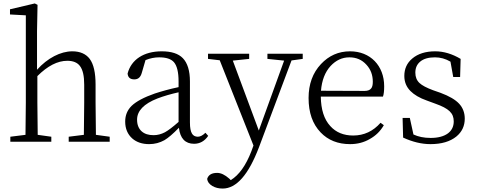

<svg xmlns="http://www.w3.org/2000/svg" viewBox="-20 -823 2769 1115"><path d="M278 0V-29L199 -40C198 -113 197 -176 197 -227V-381C256 -440 314 -470 371 -470C404 -470 429 -460 444 -440C461 -418 469 -382 469 -331V-227C469 -176 468 -113 467 -40L379 -29V0H617V-29L537 -40C536 -113 535 -176 535 -227V-332C535 -400 524 -450 501 -481C479 -510 445 -525 400 -525C332 -525 256 -486 195 -418V-641L198 -795L182 -803L38 -769V-739L130 -734V-227C130 -176 129 -113 128 -40L40 -29V0Z M846 14C879 14 908 6 935 -9C957 -22 985 -46 1019 -81C1026 -19 1056 12 1107 12C1140 12 1168 -3 1189 -34L1173 -52C1158 -37 1143 -29 1129 -29C1114 -29 1102 -35 1095 -47C1087 -60 1083 -81 1083 -112V-350C1083 -412 1069 -457 1042 -485C1016 -512 975 -525 919 -525C815 -525 742 -477 721 -396C723 -373 736 -362 760 -362C783 -362 797 -375 804 -402L825 -474C852 -485 879 -490 904 -490C945 -490 973 -481 990 -462C1008 -441 1017 -404 1017 -350V-317C965 -306 919 -293 879 -280C816 -258 771 -234 744 -208C719 -183 707 -153 707 -117C707 -76 721 -43 748 -19C773 3 806 14 846 14ZM872 -38C843 -38 820 -45 803 -60C785 -76 776 -99 776 -128C776 -179 815 -220 894 -251C931 -265 972 -277 1017 -287V-115C984 -86 958 -66 938 -55C917 -44 895 -38 872 -38Z M1273 272C1353 272 1423 192 1484 32L1673 -472L1738 -481V-511H1533V-481L1630 -471L1483 -65L1332 -471L1427 -481V-511H1188V-481L1256 -473L1452 22L1440 55C1408 138 1368 194 1320 223L1311 214C1286 192 1263 181 1241 181C1209 181 1190 193 1183 216C1185 233 1195 246 1213 257C1230 267 1250 272 1273 272Z M2013 14C2056 14 2094 4 2128 -16C2162 -35 2189 -61 2209 -96L2190 -110C2147 -61 2094 -36 2031 -36C1976 -36 1931 -54 1898 -91C1862 -130 1844 -187 1843 -262H2204C2209 -276 2211 -296 2211 -322C2211 -442 2130 -525 2013 -525C1946 -525 1890 -500 1844 -451C1796 -400 1772 -334 1772 -254C1772 -169 1795 -103 1842 -54C1885 -9 1942 14 2013 14ZM1844 -296C1849 -356 1867 -404 1900 -440C1931 -473 1967 -490 2009 -490C2049 -490 2082 -476 2108 -447C2133 -420 2145 -387 2145 -348C2145 -330 2142 -317 2135 -309C2128 -300 2115 -295 2098 -295Z M2480 14C2544 14 2594 -1 2630 -30C2663 -57 2679 -92 2679 -134C2679 -168 2668 -197 2647 -220C2625 -244 2589 -265 2538 -284L2495 -299C2457 -313 2431 -327 2416 -341C2400 -356 2392 -376 2392 -401C2392 -428 2401 -449 2420 -465C2440 -482 2469 -490 2506 -490C2537 -490 2567 -482 2596 -465L2612 -376H2652L2655 -481C2606 -510 2557 -525 2507 -525C2452 -525 2407 -511 2374 -483C2343 -457 2328 -423 2328 -382C2328 -347 2340 -318 2364 -294C2385 -273 2416 -254 2459 -239L2508 -221C2587 -193 2615 -166 2615 -118C2615 -89 2604 -66 2582 -49C2558 -31 2524 -22 2481 -22C2442 -22 2409 -29 2381 -42L2360 -138H2318L2321 -24C2375 1 2428 14 2480 14Z"/></svg>

Font: AllPunType Light
Style: Regular
Weight: 300
Version: 1.0